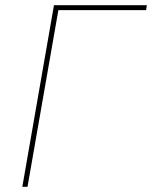

<svg xmlns="http://www.w3.org/2000/svg" viewBox="-20 -720 586 740"><path d="M188 -700H546L543 -681H205L86 0H66Z"/></svg>

Font: Fixel Italic Variable 20240409 Display Thin
Style: Italic
Weight: 100
Italic angle: -10°
Designer: AlfaBravo + MacPaw
Foundry: Kyrylo Tkachov, Marchela Mozhyna, Serhii Makarenko, Maria Weinstein, Zakhar Kryvoshyya
Version: Version 1.211;Glyphs 3.2 (3225)